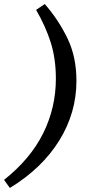

<svg xmlns="http://www.w3.org/2000/svg" viewBox="-60 -740 470 952"><path d="M162 -720Q230 -642 274.5 -550Q319 -458 319 -339Q319 -181 234 -43.5Q149 94 -11 192L-40 152Q91 48 154 -79Q217 -206 217 -350Q217 -448 192 -528Q167 -608 119 -691Z"/></svg>

Font: Source Serif 4 SmText Semibold
Style: Italic
Weight: 600
Italic angle: -12°
Designer: Frank Grießhammer
Foundry: Adobe
Version: Version 4.005;hotconv 1.1.0;makeotfexe 2.6.0